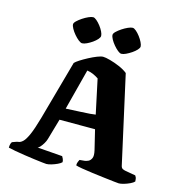

<svg xmlns="http://www.w3.org/2000/svg" viewBox="-132 -1053 1095 1169"><g transform="rotate(15 416.0 -468.5)"><path d="M266 0Q261 0 239.5 -2.5Q218 -5 187 -9Q156 -13 123.5 -18Q91 -23 63 -28Q35 -33 20 -37Q20 -51 23 -61Q26 -71 30 -74L49 -81Q59 -85 70.5 -86.5Q82 -88 96 -101.5Q110 -115 126.5 -152Q143 -189 164 -263L268 -637Q276 -646 297 -659.5Q318 -673 344.5 -687Q371 -701 395 -710.5Q419 -720 432 -720Q447 -720 476.5 -712Q506 -704 537.5 -690.5Q569 -677 590 -660L713 -107Q716 -95 724 -90.5Q732 -86 744 -84L807 -73Q811 -66 813.5 -61.5Q816 -57 817 -37Q809 -28 791 -19.5Q773 -11 754 -5.5Q735 0 723 0Q718 0 691.5 -3Q665 -6 627.5 -10.5Q590 -15 551.5 -20Q513 -25 483.5 -30Q454 -35 444 -39Q444 -54 449.5 -64.5Q455 -75 455 -76L487 -79Q496 -80 508.5 -85.5Q521 -91 528.5 -107Q536 -123 528 -157L498 -281H274L236 -149Q232 -135 223 -120Q214 -105 204.5 -94.5Q195 -84 189 -83L347 -71Q349 -68 354 -58Q359 -48 359 -36Q352 -28 334 -19.5Q316 -11 297 -5.5Q278 0 266 0ZM293 -356Q347 -359 384 -360.5Q421 -362 444.5 -364Q468 -366 479 -368L433 -584Q415 -596 397.5 -603.5Q380 -611 360 -614ZM533 -766Q524 -766 510.5 -777Q497 -788 483.5 -804Q470 -820 461 -836.5Q452 -853 452 -864Q452 -873 464.5 -885Q477 -897 495 -909Q513 -921 531 -929Q549 -937 560 -937Q569 -937 582 -926Q595 -915 607.5 -898.5Q620 -882 628 -865.5Q636 -849 636 -839Q636 -830 624.5 -817.5Q613 -805 596 -793.5Q579 -782 562 -774Q545 -766 533 -766ZM286 -766Q277 -766 263 -777Q249 -788 235 -804.5Q221 -821 212 -837.5Q203 -854 203 -864Q203 -873 215.5 -885Q228 -897 246 -909Q264 -921 282 -929Q300 -937 311 -937Q320 -937 333 -926Q346 -915 358.5 -899Q371 -883 379 -866.5Q387 -850 387 -839Q387 -830 376 -817.5Q365 -805 348.5 -793.5Q332 -782 315 -774Q298 -766 286 -766Z"/></g></svg>

Font: Texturina Medium 12pt Black
Style: Regular
Weight: 900
Version: Version 1.002